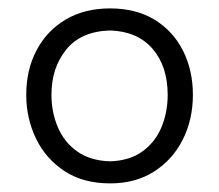

<svg xmlns="http://www.w3.org/2000/svg" viewBox="-20 -777 513 450"><path d="M238.3 -347.2Q174.8 -347.2 130.9 -376.2Q86.9 -405.3 64.2 -452.6Q41.5 -500 41.5 -554.7Q41.5 -613.3 65.7 -659.2Q89.8 -705.1 134 -731.2Q178.2 -757.3 237.8 -757.3Q299.3 -757.3 342.8 -730.5Q386.2 -703.6 409.2 -657.7Q432.1 -611.8 432.1 -554.7Q432.1 -496.6 408.2 -449.5Q384.3 -402.3 340.8 -374.8Q297.4 -347.2 238.3 -347.2ZM237.8 -398.9Q284.2 -400.4 314.2 -422.4Q344.2 -444.3 358.6 -479.2Q373 -514.2 373 -554.7Q373 -621.6 337.6 -662.6Q302.2 -703.6 237.8 -705.6Q169.9 -703.6 135.3 -660.9Q100.6 -618.2 100.6 -554.7Q100.6 -514.2 115.5 -479Q130.4 -443.8 160.9 -422.1Q191.4 -400.4 237.8 -398.9Z"/></svg>

Font: Pinar-DS1-FD Regular
Style: Regular
Weight: 400
Designer: Amin Abedi
Version: Version 3.000